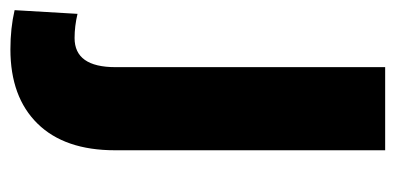

<svg xmlns="http://www.w3.org/2000/svg" viewBox="-266 -347 782 380"><g transform="rotate(90 125.0 -157.0)"><path d="M232.4 -528.3V6.3Q232.4 106 179.7 159.7Q127 213.4 32.7 213.4Q-9.3 213.4 -44.9 205.1L-37.6 80.6Q-13.2 86.4 10.3 86.4Q67.9 86.4 67.9 5.4V-528.3Z"/></g></svg>

Font: Sadagaat-English
Style: Regular
Weight: 900
Designer: Ahmed alsheikh
Foundry: Ahmed alsheikh Design
Version: Version 2.137;January 17, 2018;FontCreator 11.0.0.2408 64-bi